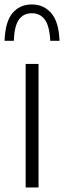

<svg xmlns="http://www.w3.org/2000/svg" viewBox="-45 -822 281 842"><path d="M67.5 0V-541.5H124V0ZM-25 -643Q-22 -727 10 -764.8Q42 -802.5 94.5 -802.5Q147 -802.5 180 -764.2Q213 -726 216 -643H175.5Q172 -709 151.2 -736.5Q130.5 -764 94.5 -764Q58.5 -764 38.2 -736.5Q18 -709 15.5 -643Z"/></svg>

Font: Encode Sans Condensed Condensed Light
Style: Regular
Weight: 300
Width: 3
Designer: Multiple Designers
Foundry: Impallari Type
Version: Version 3.000; ttfautohint (v1.8.3) -l 8 -r 50 -G 200 -x 14 